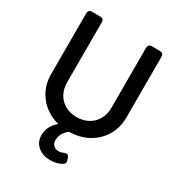

<svg xmlns="http://www.w3.org/2000/svg" viewBox="-225 -885 1161 1259"><g transform="rotate(30 356.0 -255.0)"><path d="M356 12Q272 12 208 -23Q144 -58 107.5 -119Q71 -180 71 -258V-717Q71 -745 99 -745H161Q189 -745 189 -717V-263Q189 -214 210 -176Q231 -138 269 -117Q307 -96 356 -96Q405 -96 443 -117Q481 -138 502.5 -176Q524 -214 524 -263V-717Q524 -745 552 -745H613Q641 -745 641 -717V-258Q641 -180 604.5 -119Q568 -58 504 -23Q440 12 356 12ZM348 235Q288 235 252 203Q216 171 216 121Q216 66 254 23.5Q292 -19 361 -33H371Q391 -33 391 -13V0Q360 7 336 36.5Q312 66 312 106Q312 129 327.5 143Q343 157 365 157Q384 157 402 148Q415 143 424.5 145Q434 147 439 160L445 177Q454 202 436 212Q399 235 348 235Z"/></g></svg>

Font: Pitagon Sans Text SemiBold
Style: Regular
Weight: 600
Designer: Travis Tran
Foundry: Pitagon
Version: Version 1.001; ttfautohint (v1.8.4.7-5d5b);gftools[0.9.26]